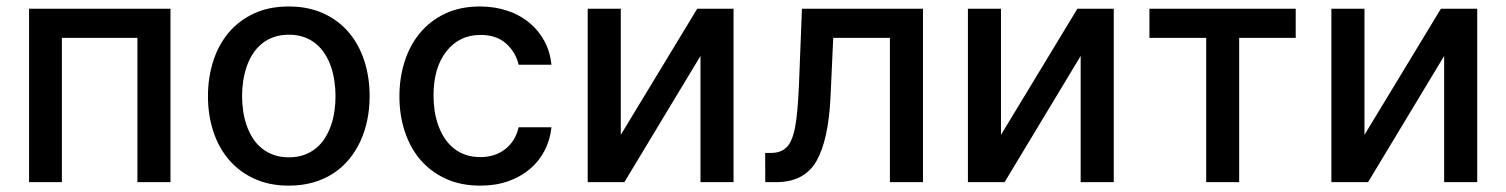

<svg xmlns="http://www.w3.org/2000/svg" viewBox="-20 -573 4739 604"><path d="M516.3 -545.5V0H412.3V-453.8H174.7V0H71.4V-545.5Z M888.5 -552.6Q949.9 -552.6 997.3 -530.9Q1044.7 -509.2 1077.1 -471.2Q1109.4 -433.2 1126.1 -381.6Q1142.8 -329.9 1142.8 -270.2Q1142.8 -231.9 1135.5 -196Q1128.2 -160.2 1113.8 -128.9Q1099.4 -97.7 1078.1 -71.9Q1056.8 -46.2 1028.6 -27.7Q1000.4 -9.2 965.4 0.9Q930.4 11 888.5 11Q827.4 11 780.2 -10.7Q733 -32.3 700.5 -70.1Q668 -108 651.1 -159.4Q634.2 -210.9 634.2 -270.2Q634.2 -328.1 650.4 -379.4Q666.5 -430.8 698.5 -469.3Q730.5 -507.8 778.1 -530.2Q825.6 -552.6 888.5 -552.6ZM741.5 -270.6Q741.5 -247.5 744.9 -224.3Q748.2 -201 755.5 -179.7Q762.8 -158.4 774.3 -139.7Q785.9 -121.1 802.4 -107.4Q818.9 -93.8 840.4 -85.9Q861.9 -78.1 888.8 -78.1Q915.8 -78.1 937 -85.8Q958.1 -93.4 974.4 -106.9Q990.8 -120.4 1002.3 -138.7Q1013.8 -157 1021.3 -178.4Q1028.8 -199.9 1032.1 -223.4Q1035.5 -246.8 1035.5 -270.6Q1035.5 -293.7 1032.1 -316.9Q1028.8 -340.2 1021.7 -361.7Q1014.6 -383.2 1003 -401.8Q991.5 -420.5 975.1 -434.3Q958.8 -448.2 937.3 -456Q915.8 -463.8 888.8 -463.8Q862.2 -463.8 840.7 -456.1Q819.2 -448.5 802.9 -434.8Q786.6 -421.2 774.9 -402.9Q763.1 -384.6 755.9 -363.1Q748.6 -341.6 745 -318Q741.5 -294.4 741.5 -270.6Z M1236.5 -270.2Q1236.5 -327.4 1252.7 -378.7Q1268.8 -430 1300.8 -468.8Q1332.7 -507.5 1380.1 -530Q1427.6 -552.6 1489.7 -552.6Q1536.2 -552.6 1575.6 -539.4Q1615.1 -526.3 1644.5 -502.1Q1674 -478 1692.3 -444.2Q1710.6 -410.5 1714.8 -369.3H1611.5Q1603 -407.7 1572.8 -435.4Q1542.6 -463.1 1491.5 -463.1Q1425.1 -463.1 1384.6 -411.9Q1343.8 -360.4 1343.8 -272.7Q1343.8 -249.3 1347.1 -225.9Q1350.5 -202.4 1358 -180.9Q1365.4 -159.4 1377.1 -140.8Q1388.8 -122.2 1405.2 -108.3Q1421.5 -94.5 1443 -86.6Q1464.5 -78.8 1491.5 -78.8Q1514.2 -78.8 1533.9 -85.2Q1553.6 -91.6 1569.2 -103.7Q1584.9 -115.8 1595.7 -133.2Q1606.5 -150.6 1611.5 -172.6H1714.8Q1710.6 -132.8 1693.2 -99.3Q1675.8 -65.7 1646.8 -41.2Q1617.9 -16.7 1578.5 -2.8Q1539.1 11 1490.8 11Q1429.7 11 1382.5 -10.7Q1335.2 -32.3 1302.7 -70.1Q1270.2 -108 1253.4 -159.3Q1236.5 -210.6 1236.5 -270.2Z M1828.8 -545.5H1932.9V-148.8L2173.3 -545.5H2287.6V0H2183.6V-397L1944.2 0H1828.8Z M2387.1 -92H2406.6Q2436.8 -92 2454.9 -110.1Q2463.8 -119 2470.3 -134.6Q2476.9 -150.2 2481.4 -173.8Q2485.8 -197.4 2488.6 -229.8Q2491.5 -262.1 2493.3 -304L2502.8 -545.5H2883.5V0H2779.5V-453.8H2601.2L2592.7 -268.5Q2586.3 -133.2 2548.7 -66.8Q2510.7 0 2421.5 0H2387.4Z M3024.9 -545.5H3128.9V-148.8L3369.3 -545.5H3483.7V0H3379.6V-397L3140.3 0H3024.9Z M4056.1 -545.5V-453.8H3878.2V0H3774.5V-453.8H3595.9V-545.5Z M4168.3 -545.5H4272.4V-148.8L4512.8 -545.5H4627.1V0H4523.1V-397L4283.7 0H4168.3Z"/></svg>

Font: Inter P Medium
Style: Regular
Weight: 500
Designer: Rasmus Andersson
Foundry: rsms
Version: Version 3.018;git-588b23468